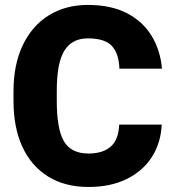

<svg xmlns="http://www.w3.org/2000/svg" viewBox="-20 -741 696 771"><path d="M458.5 -240.7H629.4Q626 -166.5 589.4 -109.9Q552.7 -53.2 488 -21.7Q423.3 9.8 335.4 9.8Q240.7 9.8 173.1 -32.2Q105.5 -74.2 69.8 -151.6Q34.2 -229 34.2 -335.9V-374.5Q34.2 -481.4 71.3 -559.3Q108.4 -637.2 175.8 -679.2Q243.2 -721.2 333 -721.2Q425.8 -721.2 489.7 -688Q553.7 -654.8 588.9 -596.9Q624 -539.1 630.4 -465.3H459.5Q457.5 -525.4 429.4 -556.2Q401.4 -586.9 333 -586.9Q269.5 -586.9 238.8 -538.1Q208 -489.3 208 -375.5V-335.9Q208 -222.7 236.8 -173.6Q265.6 -124.5 335.4 -124.5Q393.6 -124.5 425 -152.6Q456.5 -180.7 458.5 -240.7Z"/></svg>

Font: Vazirmatn UI FD Black
Style: Regular
Weight: 900
Designer: Saber Rastikerdar
Foundry: Saber Rastikerdar
Version: Version 33.003